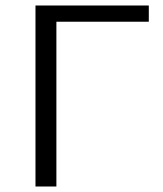

<svg xmlns="http://www.w3.org/2000/svg" viewBox="-20 -678 591 698"><path d="M521 -658V-599H185V0H109V-658Z"/></svg>

Font: EauTestInfant
Style: Regular
Weight: 400
Designer: Christian Thalmann (Catharsis Fonts)
Version: Version 0.001;PS 000.001;hotconv 1.0.88;makeotf.lib2.5.64775